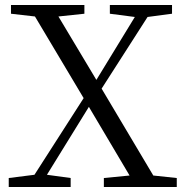

<svg xmlns="http://www.w3.org/2000/svg" viewBox="-20 -749 742 769"><path d="M594 -46 387 -394 571 -681 669 -694V-729H420V-694L520 -681L366 -429L214 -683L318 -694V-729H24V-694L120 -683L315 -356L118 -49L15 -36V0H263V-36L168 -49L336 -321L499 -46L396 -36V0H688V-36Z"/></svg>

Font: Source Han Serif
Style: Regular
Weight: 400
Designer: Ryoko NISHIZUKA 西塚涼子 (kana & ideographs); Frank Grießhammer (Latin, Greek & Cyrillic); Wenlong ZHANG 张文龙 (bopomofo); San
Foundry: Adobe Systems Incorporated
Version: Version 1.001;PS 1.001;hotconv 16.6.54;makeotf.lib2.5.65590